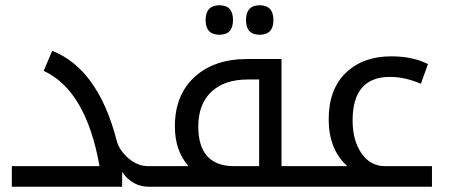

<svg xmlns="http://www.w3.org/2000/svg" viewBox="-20 -709 1717 729"><path d="M24.9 -78.1V0H443.8V-56.2C469.2 -18.7 503.3 0 545.9 0H559.1V-78.1H543C515.6 -78.1 490.3 -88.3 467 -108.6C443.8 -129 429 -151.4 422.9 -175.8C376 -356.8 294.4 -470.2 178.2 -516.1L146 -439.9C253.4 -390.1 324.1 -269.5 357.9 -78.1Z M813 -689C778.2 -689 760.7 -670.2 760.7 -632.8C760.7 -595.7 778.2 -577.1 813 -577.1C847.5 -577.1 864.7 -595.7 864.7 -632.8C864.7 -670.2 847.5 -689 813 -689ZM965.8 -689C931.3 -689 914.1 -670.2 914.1 -632.8C914.1 -595.7 931.3 -577.1 965.8 -577.1C1000.7 -577.1 1018.1 -595.7 1018.1 -632.8C1018.1 -670.2 1000.7 -689 965.8 -689ZM539.1 -78.1V0H1159.7V-78.1H1048.8V-484.9H918C834.6 -484.9 768.1 -462.1 718.5 -416.5C668.9 -370.9 644 -308.4 644 -229C644 -167.2 661.3 -116.9 695.8 -78.1ZM920.9 -407.2H963.9V-78.1H869.6C778.5 -78.1 732.9 -128.4 732.9 -229C732.9 -285 749.3 -328.7 782.2 -360.1C815.1 -391.5 861.3 -407.2 920.9 -407.2Z M1140.1 0H1620.1V-78.1H1441.9C1405.1 -78.1 1375.4 -94.2 1352.8 -126.5C1330.2 -158.7 1318.8 -200.5 1318.8 -252C1318.8 -362 1366.2 -417 1460.9 -417C1498 -417 1537.1 -408.4 1578.1 -391.1L1605 -465.8C1565.6 -485.4 1519.2 -495.1 1465.8 -495.1C1394.2 -495.1 1336.7 -474.3 1293.2 -432.6C1249.8 -391 1228 -332 1228 -255.9C1228 -179.7 1251.6 -120.4 1298.8 -78.1H1140.1Z"/></svg>

Font: Droid Sans Arabic
Style: Regular
Weight: 400
Foundry: Ascender Corporation
Version: Version 1.00